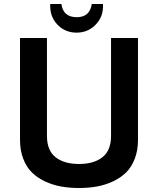

<svg xmlns="http://www.w3.org/2000/svg" viewBox="-20 -920 778 960"><path d="M214.8 -240.2Q214.8 -168 257.6 -134Q300.3 -100.1 375 -100.1Q449.7 -100.1 492.4 -134Q535.2 -168 535.2 -240.2V-730H669.9V-220.2Q669.9 -168 653.8 -126.2Q637.7 -84.5 610.4 -57.6Q583 -30.8 544.7 -12.9Q506.3 4.9 464.6 12.5Q422.9 20 375 20Q327.1 20 285.4 12.5Q243.7 4.9 205.3 -12.9Q167 -30.8 139.6 -57.6Q112.3 -84.5 96.2 -126.2Q80.1 -168 80.1 -220.2V-730H214.8ZM362.8 -756.8Q306.6 -756.8 268.8 -795.2Q231 -833.5 231 -890.1V-899.9H287.1Q295.9 -834 363.8 -834Q428.7 -834 439 -899.9H495.1V-889.2Q495.1 -833.5 456.8 -795.2Q418.5 -756.8 362.8 -756.8Z"/></svg>

Font: Miedinger*
Style: Bold
Weight: 700
Version: Version 001.000